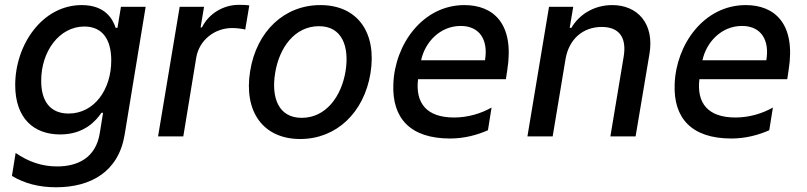

<svg xmlns="http://www.w3.org/2000/svg" viewBox="-20 -574 3396 808"><path d="M215.6 214.1C362.9 214.1 479 148.4 504.6 -7.5L593 -545.5H489L474.4 -457H466.6C455.3 -490.8 425.4 -552.6 323.9 -552.6C157.7 -552.6 44 -385.3 44 -216.3C44 -76 122.2 -8.2 233.3 -8.2C333.5 -8.2 383.2 -64.6 407 -99.4H413.7L399.9 -13.5C383.2 90.9 306.1 126.4 220.5 126.4C155.9 126.4 99.1 106.5 45.8 69.6L30.2 166.2C82.4 197.8 143.8 214.1 215.6 214.1ZM268.8 -96.2C192.1 -96.2 153.1 -147 153.4 -234.4C153.1 -358 230.1 -462.4 334.9 -462.4C409.1 -462.4 448.2 -410.5 448.2 -319.6C448.2 -196.7 376.4 -96.2 268.8 -96.2Z M645.2 0H751.4L806.1 -333.1C818.9 -404.5 882.1 -456 957 -456C979.4 -456 1003.9 -452.1 1012.1 -449.6L1029.1 -551.1C1018.1 -553.3 997.9 -553.6 984.4 -553.6C920.5 -553.6 859 -517.4 829.9 -458.8H824.2L838.8 -545.5H736.2Z M1243.6 11C1394.9 11 1511.7 -99.1 1539.1 -265.6C1566.8 -437.9 1484 -552.6 1328.1 -552.6C1176.5 -552.6 1059.7 -442.5 1032.7 -274.9C1005 -103.7 1087.7 11 1243.6 11ZM1249.6 -78.1C1151.6 -78.1 1121.1 -163.7 1137.8 -266C1154.8 -372.9 1219.8 -463.8 1322.4 -463.8C1420.1 -463.8 1450.6 -377.5 1434.3 -274.9C1416.9 -168 1351.6 -78.1 1249.6 -78.1Z M1934.3 -552.6C1758.9 -552.6 1641 -387.4 1635.3 -219.5C1629.6 -77.4 1705.6 8.9 1874.3 8.9C1933.6 8.9 1988.6 -6 2033.4 -25.9L2048.7 -121.4C2005 -96.6 1949.6 -79.5 1891 -79.5C1775.2 -79.5 1727.3 -139.9 1739.3 -240.8H2109L2114.7 -278.4C2146.3 -475.5 2055.4 -552.6 1934.3 -552.6ZM2021 -320.3H1752.1C1768.8 -397.4 1832.4 -464.8 1918.7 -464.8C2000.4 -464.8 2035.2 -403.8 2021 -320.3Z M2199.6 0H2305.8L2359.7 -323.9C2373.9 -410.9 2434.7 -460.6 2512.1 -460.6C2586.3 -460.6 2618.3 -415.5 2604.4 -334.2L2548.7 0H2654.8L2713.1 -346.9C2734.7 -474.8 2663 -552.6 2556.5 -552.6C2478.3 -552.6 2415.5 -511 2384.6 -456.7H2377.5L2392.4 -545.5H2290.5Z M3118.3 -552.6C2942.8 -552.6 2824.9 -387.4 2819.2 -219.5C2813.6 -77.4 2889.6 8.9 3058.2 8.9C3117.5 8.9 3172.6 -6 3217.3 -25.9L3232.6 -121.4C3188.9 -96.6 3133.5 -79.5 3074.9 -79.5C2959.2 -79.5 2911.2 -139.9 2923.3 -240.8H3293L3298.7 -278.4C3330.3 -475.5 3239.3 -552.6 3118.3 -552.6ZM3204.9 -320.3H2936.1C2952.8 -397.4 3016.3 -464.8 3102.6 -464.8C3184.3 -464.8 3219.1 -403.8 3204.9 -320.3Z"/></svg>

Font: TID UI Medium
Style: Italic
Weight: 500
Italic angle: -9.39999°
Designer: The TID Project Authors
Foundry: Bakken & Bæck
Version: Version 1.001;hotconv 1.0.109;makeotfexe 2.5.65596